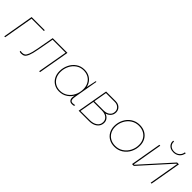

<svg xmlns="http://www.w3.org/2000/svg" viewBox="225 -1871 3028 3028"><g transform="rotate(45 1738.5 -357.5)"><path d="M141 -520H435L432 -501H158L71 0H51Z M393 -2 397 -21Q405 -18 413.5 -16.5Q422 -15 431 -15Q463 -15 483.5 -28.5Q504 -42 522 -87Q540 -132 557 -224L611 -520H940L849 0H829L917 -501H627L576 -224Q558 -124 537 -74.5Q516 -25 492 -10Q468 5 430 5Q420 5 410.5 3Q401 1 393 -2Z M1496 -119 1510 -178 1534 -339Q1538 -358 1541 -376Q1559 -472 1571 -520H1586L1516 -118Q1507 -70 1515.5 -43.5Q1524 -17 1559 -17Q1584 -17 1609 -24L1605 -3Q1581 3 1560 3Q1518 3 1500 -28Q1482 -59 1496 -119ZM1542 -297Q1542 -218 1509.5 -148.5Q1477 -79 1416 -37Q1355 5 1275 5Q1210 5 1159.5 -25Q1109 -55 1081.5 -107.5Q1054 -160 1054 -226Q1054 -304 1087 -373Q1120 -442 1180 -483.5Q1240 -525 1318 -525Q1385 -525 1435.5 -495.5Q1486 -466 1514 -414Q1542 -362 1542 -297ZM1074 -228Q1074 -166 1099 -117.5Q1124 -69 1170 -41.5Q1216 -14 1277 -14Q1348 -14 1404 -51.5Q1460 -89 1491.5 -153Q1523 -217 1523 -293Q1523 -354 1498 -402.5Q1473 -451 1426 -478.5Q1379 -506 1316 -506Q1246 -506 1191 -467.5Q1136 -429 1105 -365Q1074 -301 1074 -228Z M1802 -520H2019Q2056 -520 2085.5 -504Q2115 -488 2131.5 -460.5Q2148 -433 2148 -401Q2148 -345 2111 -307.5Q2074 -270 2017 -263V-275Q2071 -262 2101 -229.5Q2131 -197 2131 -152Q2131 -105 2106.5 -70.5Q2082 -36 2039.5 -18Q1997 0 1943 0H1710ZM1720 -18 1939 -19Q2016 -19 2063.5 -53Q2111 -87 2111 -149Q2111 -198 2072 -230Q2033 -262 1964 -262H1770L1773 -281H1984Q2050 -281 2089 -312.5Q2128 -344 2128 -400Q2128 -442 2096 -471.5Q2064 -501 2016 -501H1808L1820 -512L1731 -7Z M2276 -226Q2276 -304 2310.5 -373Q2345 -442 2408 -483.5Q2471 -525 2551 -525Q2621 -525 2674 -495.5Q2727 -466 2756 -413.5Q2785 -361 2785 -294Q2785 -214 2750 -145.5Q2715 -77 2652 -36Q2589 5 2509 5Q2440 5 2387.5 -24.5Q2335 -54 2305.5 -106.5Q2276 -159 2276 -226ZM2765 -292Q2765 -354 2738.5 -402.5Q2712 -451 2663 -478Q2614 -505 2550 -505Q2477 -505 2419 -466.5Q2361 -428 2328.5 -364.5Q2296 -301 2296 -228Q2296 -166 2322.5 -117.5Q2349 -69 2397.5 -42Q2446 -15 2510 -15Q2584 -15 2642 -53.5Q2700 -92 2732.5 -155.5Q2765 -219 2765 -292Z M2990 -520H3010L2923 -19H2934L3385 -520H3426L3336 0H3316L3403 -501H3392L2941 0H2900ZM3098 -720H3118Q3113 -672 3144 -640.5Q3175 -609 3230 -609Q3280 -609 3316 -638.5Q3352 -668 3359 -720H3379Q3370 -659 3328.5 -625Q3287 -591 3229 -591Q3188 -591 3157 -607.5Q3126 -624 3110.5 -653.5Q3095 -683 3098 -720Z"/></g></svg>

Font: Fixel Italic Variable 20240409 Display Thin
Style: Italic
Weight: 100
Italic angle: -10°
Designer: AlfaBravo + MacPaw
Foundry: Kyrylo Tkachov, Marchela Mozhyna, Serhii Makarenko, Maria Weinstein, Zakhar Kryvoshyya
Version: Version 1.211;Glyphs 3.2 (3225)